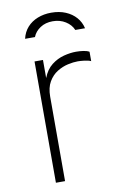

<svg xmlns="http://www.w3.org/2000/svg" viewBox="-82 -756 533 806"><g transform="rotate(-10 185.0 -353.0)"><path d="M90 0V-517H126V-440Q139.5 -475 163.8 -493.8Q188 -512.5 216 -519.8Q244 -527 268.5 -527Q284 -527 299.5 -524.8Q315 -522.5 324.5 -517V-477Q314 -482 296.8 -484Q279.5 -486 268.5 -486Q250 -486 226.2 -480.8Q202.5 -475.5 180.2 -461.8Q158 -448 143.5 -423.2Q129 -398.5 129 -360V0ZM67.5 -617.5Q74 -646 91.8 -665.8Q109.5 -685.5 136 -696Q162.5 -706.5 194 -706.5Q228.5 -706.5 255.2 -695.2Q282 -684 299.5 -664Q317 -644 323 -617.5H281.5Q272 -640.5 248.5 -655.2Q225 -670 194 -670Q163 -670 140.8 -655.2Q118.5 -640.5 109.5 -617.5Z"/></g></svg>

Font: Public Sans Thin Thin
Style: Regular
Weight: 250
Version: Version 2.001